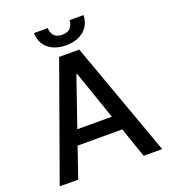

<svg xmlns="http://www.w3.org/2000/svg" viewBox="-157 -1000 983 1114"><g transform="rotate(-20 334.5 -443.5)"><path d="M18.6 0 272.5 -707H396.5L651.4 0H537.1L472.7 -186.5H197.3L132.8 0ZM441.4 -276.4 336.9 -578.1H332L228 -276.4ZM335 -755.9Q289.1 -755.9 254.4 -772.5Q219.7 -789.1 201.2 -818.6Q182.6 -848.1 182.6 -886.7H267.6Q267.6 -858.4 283.9 -839.8Q300.3 -821.3 335 -821.3Q368.7 -821.3 385.5 -840.1Q402.3 -858.9 402.3 -886.7H488.3Q487.8 -848.1 469 -818.6Q450.2 -789.1 415.5 -772.5Q380.9 -755.9 335 -755.9Z"/></g></svg>

Font: Pretendard Std Medium
Style: Regular
Weight: 500
Designer: Base glyphs from Inter by Rasmus Andersson; Hangeul glyphs from Noto Sans CJK(Source Han Sans) by Jang Soo-young and Kan
Foundry: Kil Hyung-jin
Version: Version 1.309